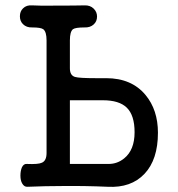

<svg xmlns="http://www.w3.org/2000/svg" viewBox="-20 -715 687 739"><path d="M249 -329.1H376Q438.5 -329.1 467.8 -300.8Q498 -271.5 498 -206.1Q498 -137.7 458 -105.5Q431.6 -84 398.4 -84H249ZM159.2 -126Q159.2 -96.7 141.6 -88.9Q127.9 -82 83 -84Q71.3 -85 64.5 -71.3Q58.6 -57.6 58.6 -39.1Q58.6 -20.5 65.4 -8.8Q73.2 4.9 85.9 3.9Q155.3 1 220.7 1Q305.7 0 394.5 3.9Q484.4 8.8 536.1 -45.9Q587.9 -100.6 587.9 -204.1Q587.9 -292 540 -349.6Q486.3 -414.1 388.7 -414.1H349.6Q284.2 -414.1 268.6 -418.9Q249 -424.8 249 -452.1V-559.6Q249 -592.8 260.7 -602.5Q270.5 -609.4 304.7 -609.4Q327.1 -608.4 340.8 -621.1Q353.5 -632.8 353.5 -651.4Q353.5 -668.9 340.8 -681.6Q327.1 -695.3 304.7 -694.3Q267.6 -693.4 201.2 -693.4Q129.9 -692.4 104.5 -694.3Q82 -696.3 68.4 -682.6Q56.6 -670.9 56.6 -652.3Q56.6 -633.8 68.4 -622.1Q82 -608.4 104.5 -609.4Q136.7 -609.4 146.5 -602.5Q159.2 -592.8 159.2 -559.6Z"/></svg>

Font: Gungsuh
Style: Regular
Weight: 400
Version: Version 2.21